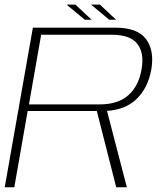

<svg xmlns="http://www.w3.org/2000/svg" viewBox="-21 -792 696 812"><path d="M-1 0 118 -675H467Q560.5 -675 596.5 -626.8Q632.5 -578.5 619 -498.5Q605 -418 553 -370Q508 -328.5 431.5 -323L515.5 0H470.5L388.5 -322.5H96L39.5 0ZM101.5 -350.5H401Q478.5 -350.5 522 -389.5Q565.5 -428.5 577.5 -498Q590 -567.5 560 -606.2Q530 -645 452.5 -645H153ZM441 -708.5 364 -772.5H401.5L470 -708.5ZM337.5 -708.5 260.5 -772.5H298L366.5 -708.5Z"/></svg>

Font: Anybody ExtraExpanded ExtraLight
Style: Italic
Weight: 200
Width: 8
Italic angle: -10°
Designer: Tyler Finck
Foundry: Etcetera Type Company
Version: Version 1.010; ttfautohint (v1.8.3) -l 8 -r 50 -G 200 -x 14 